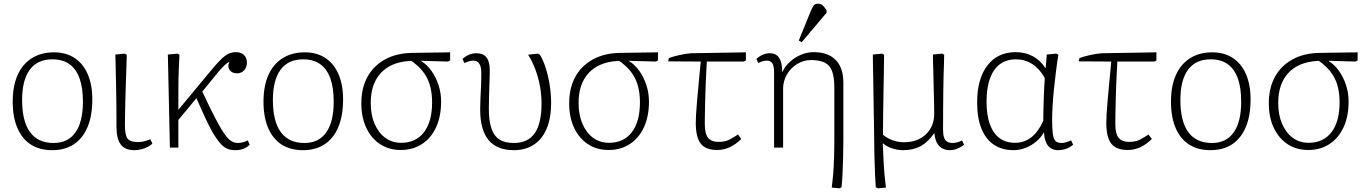

<svg xmlns="http://www.w3.org/2000/svg" viewBox="-20 -801 7432 1042"><path d="M263 14Q195 14 147.5 -16.5Q100 -47 74.5 -106Q49 -165 49 -249Q49 -334 75.5 -393.5Q102 -453 152.5 -485Q203 -517 273 -517Q338 -517 384.5 -486.5Q431 -456 456 -398.5Q481 -341 481 -262Q481 -174 455.5 -112.5Q430 -51 381.5 -18.5Q333 14 263 14ZM271 -25Q349 -25 389.5 -82.5Q430 -140 430 -249Q430 -326 411.5 -376.5Q393 -427 356.5 -453Q320 -479 264 -479Q183 -479 141.5 -422.5Q100 -366 100 -258Q100 -143 143 -84Q186 -25 271 -25Z M710 14Q659 14 635.5 -16.5Q612 -47 612 -114Q612 -138 612 -169.5Q612 -201 611.5 -236Q611 -271 610.5 -307.5Q610 -344 609 -379.5Q608 -415 607.5 -447Q607 -479 606 -505L656 -510L668 -504Q667 -466 665.5 -422Q664 -378 662.5 -332.5Q661 -287 660 -245Q659 -203 658.5 -171Q658 -139 658 -121Q658 -67 672.5 -48.5Q687 -30 728 -30Q745 -30 758.5 -33Q772 -36 796 -45L807 -23Q798 -12 782 -4Q766 4 747.5 9Q729 14 710 14Z M1256 14Q1233 14 1214.5 6.5Q1196 -1 1179 -19Q1162 -37 1144 -66Q1132 -84 1115 -118Q1098 -152 1080 -192Q1062 -232 1046 -268L948 -150V0H902L891 -505L943 -510L954 -504Q952 -465 950.5 -433.5Q949 -402 948.5 -370Q948 -338 948 -298.5Q948 -259 948 -205L1119 -411Q1155 -455 1178.5 -478Q1202 -501 1220.5 -509.5Q1239 -518 1261 -518Q1288 -518 1304 -502.5Q1320 -487 1320 -461Q1320 -436 1305 -419.5Q1290 -403 1267 -403Q1239 -403 1226 -421.5Q1213 -440 1225 -465Q1219 -464 1208 -455Q1197 -446 1182 -430Q1167 -414 1148 -390L1078 -304Q1097 -263 1114.5 -227Q1132 -191 1148.5 -159.5Q1165 -128 1182 -99Q1198 -73 1212 -56.5Q1226 -40 1240.5 -32.5Q1255 -25 1271 -25Q1283 -25 1298.5 -29Q1314 -33 1325 -39L1335 -16Q1326 -6 1313 1Q1300 8 1286 11Q1272 14 1256 14Z M1624 14Q1556 14 1508.5 -16.5Q1461 -47 1435.5 -106Q1410 -165 1410 -249Q1410 -334 1436.5 -393.5Q1463 -453 1513.5 -485Q1564 -517 1634 -517Q1699 -517 1745.5 -486.5Q1792 -456 1817 -398.5Q1842 -341 1842 -262Q1842 -174 1816.5 -112.5Q1791 -51 1742.5 -18.5Q1694 14 1624 14ZM1632 -25Q1710 -25 1750.5 -82.5Q1791 -140 1791 -249Q1791 -326 1772.5 -376.5Q1754 -427 1717.5 -453Q1681 -479 1625 -479Q1544 -479 1502.5 -422.5Q1461 -366 1461 -258Q1461 -143 1504 -84Q1547 -25 1632 -25Z M2155 13Q2091 13 2043 -18.5Q1995 -50 1968 -107Q1941 -164 1941 -240Q1941 -324 1974.5 -384.5Q2008 -445 2070.5 -479Q2133 -513 2219 -514L2423 -517V-473L2412 -467L2265 -471V-470Q2297 -451 2321.5 -416.5Q2346 -382 2360 -339Q2374 -296 2374 -250Q2374 -170 2347 -111Q2320 -52 2270.5 -19.5Q2221 13 2155 13ZM2157 -26Q2237 -26 2281 -83.5Q2325 -141 2325 -245Q2325 -323 2298.5 -376Q2272 -429 2212 -471L2200 -470Q2100 -463 2046 -404Q1992 -345 1992 -242Q1992 -178 2013 -129Q2034 -80 2071 -53Q2108 -26 2157 -26Z M2768 14Q2677 14 2631.5 -41Q2586 -96 2586 -206Q2586 -239 2587.5 -268Q2589 -297 2590.5 -330Q2592 -363 2592 -407Q2592 -439 2581 -455.5Q2570 -472 2548 -472Q2537 -472 2525.5 -468.5Q2514 -465 2500 -459L2490 -481Q2508 -497 2526.5 -504.5Q2545 -512 2566 -512Q2603 -512 2620.5 -489Q2638 -466 2638 -419Q2638 -391 2637 -368.5Q2636 -346 2635.5 -324.5Q2635 -303 2634 -275.5Q2633 -248 2633 -210Q2633 -145 2647 -104Q2661 -63 2690.5 -44Q2720 -25 2768 -25Q2845 -25 2882 -78Q2919 -131 2919 -240Q2919 -288 2910 -335.5Q2901 -383 2884.5 -426.5Q2868 -470 2846 -504L2899 -510L2910 -504Q2927 -477 2941 -434Q2955 -391 2963 -340.5Q2971 -290 2971 -242Q2971 -161 2947 -103.5Q2923 -46 2877.5 -16Q2832 14 2768 14Z M3283 13Q3219 13 3171 -18.5Q3123 -50 3096 -107Q3069 -164 3069 -240Q3069 -324 3102.5 -384.5Q3136 -445 3198.5 -479Q3261 -513 3347 -514L3551 -517V-473L3540 -467L3393 -471V-470Q3425 -451 3449.5 -416.5Q3474 -382 3488 -339Q3502 -296 3502 -250Q3502 -170 3475 -111Q3448 -52 3398.5 -19.5Q3349 13 3283 13ZM3285 -26Q3365 -26 3409 -83.5Q3453 -141 3453 -245Q3453 -323 3426.5 -376Q3400 -429 3340 -471L3328 -470Q3228 -463 3174 -404Q3120 -345 3120 -242Q3120 -178 3141 -129Q3162 -80 3199 -53Q3236 -26 3285 -26Z M3872 13Q3810 13 3783 -21.5Q3756 -56 3756 -134Q3756 -148 3757.5 -178.5Q3759 -209 3763 -253Q3767 -297 3772 -351.5Q3777 -406 3783 -467L3606 -468L3610 -485Q3620 -490 3635 -494Q3650 -498 3667 -502Q3684 -506 3700.5 -508.5Q3717 -511 3731 -512L4028 -517V-473L4017 -467H3816Q3815 -445 3813 -410Q3811 -375 3809.5 -334Q3808 -293 3807 -253Q3806 -213 3805.5 -179.5Q3805 -146 3805 -127Q3805 -76 3822.5 -53.5Q3840 -31 3880 -31Q3916 -31 3940 -44Q3964 -57 3985 -71L4003 -47Q3973 -17 3940.5 -2Q3908 13 3872 13Z M4536 221 4494 217Q4497 192 4500 162.5Q4503 133 4504.5 101.5Q4506 70 4507 38.5Q4508 7 4508 -23V-325Q4508 -409 4480.5 -442Q4453 -475 4381 -475Q4341 -475 4306 -453.5Q4271 -432 4250.5 -396.5Q4230 -361 4230 -320V0H4181V-410Q4181 -443 4171.5 -457.5Q4162 -472 4142 -472Q4122 -472 4095 -459L4085 -481Q4101 -496 4119.5 -504Q4138 -512 4158 -512Q4192 -512 4208.5 -487Q4225 -462 4225 -412H4227Q4241 -442 4267.5 -466Q4294 -490 4327.5 -504Q4361 -518 4395 -518Q4474 -518 4515.5 -475.5Q4557 -433 4557 -352V-39Q4557 10 4555.5 60Q4554 110 4552 151Q4550 192 4547 215ZM4331 -572 4315 -581 4379 -738Q4388 -759 4395 -770Q4402 -781 4420 -781Q4434 -781 4444 -772.5Q4454 -764 4466 -745V-732Z M4745 221 4733 215Q4731 192 4729 147Q4727 102 4725.5 46.5Q4724 -9 4724 -62Q4724 -74 4723.5 -107Q4723 -140 4722 -186.5Q4721 -233 4720.5 -283Q4720 -333 4719 -379.5Q4718 -426 4717.5 -459.5Q4717 -493 4717 -505L4766 -510L4778 -504Q4778 -474 4777 -423.5Q4776 -373 4775 -312Q4774 -251 4773 -188Q4772 -125 4772 -70Q4795 -50 4825 -39.5Q4855 -29 4886 -29Q4960 -29 5005 -72Q5050 -115 5050 -184Q5050 -203 5049.5 -231Q5049 -259 5048 -291.5Q5047 -324 5046.5 -356.5Q5046 -389 5045 -419Q5044 -449 5043.5 -471.5Q5043 -494 5043 -505L5093 -510L5104 -504Q5104 -481 5103 -454Q5102 -427 5101 -393Q5100 -359 5099.5 -315.5Q5099 -272 5098.5 -218Q5098 -164 5098 -96Q5098 -71 5103.5 -55Q5109 -39 5120.5 -32Q5132 -25 5152 -25Q5161 -25 5176 -29Q5191 -33 5201 -39L5212 -16Q5197 -3 5176.5 5.5Q5156 14 5135 14Q5111 14 5092.5 3.5Q5074 -7 5064 -27.5Q5054 -48 5051 -77H5049Q5018 -31 4977.5 -8.5Q4937 14 4881 14Q4851 14 4821 4Q4791 -6 4774 -22H4771Q4773 24 4775 67.5Q4777 111 4780.5 149Q4784 187 4788 217Z M5481 14Q5418 14 5373.5 -16Q5329 -46 5306 -104Q5283 -162 5283 -245Q5283 -373 5338.5 -445.5Q5394 -518 5492 -518Q5544 -518 5585 -496Q5626 -474 5653 -432H5655L5661 -505L5712 -510L5724 -504Q5717 -463 5711 -414.5Q5705 -366 5700 -317.5Q5695 -269 5692.5 -226.5Q5690 -184 5690 -154Q5690 -100 5694 -72.5Q5698 -45 5709 -35Q5720 -25 5742 -25Q5752 -25 5765 -28.5Q5778 -32 5793 -39L5804 -16Q5790 -3 5768.5 5.5Q5747 14 5723 14Q5687 14 5667.5 -10.5Q5648 -35 5646 -82H5645Q5629 -54 5602.5 -32Q5576 -10 5544.5 2Q5513 14 5481 14ZM5488 -26Q5538 -26 5576 -55Q5614 -84 5642 -145Q5642 -168 5642.5 -195Q5643 -222 5644 -252Q5645 -282 5646.5 -314Q5648 -346 5650 -378Q5622 -428 5582 -453.5Q5542 -479 5494 -479Q5442 -479 5406.5 -452.5Q5371 -426 5352.5 -374.5Q5334 -323 5334 -249Q5334 -177 5352 -127Q5370 -77 5404.5 -51.5Q5439 -26 5488 -26Z M6100 13Q6038 13 6011 -21.5Q5984 -56 5984 -134Q5984 -148 5985.5 -178.5Q5987 -209 5991 -253Q5995 -297 6000 -351.5Q6005 -406 6011 -467L5834 -468L5838 -485Q5848 -490 5863 -494Q5878 -498 5895 -502Q5912 -506 5928.5 -508.5Q5945 -511 5959 -512L6256 -517V-473L6245 -467H6044Q6043 -445 6041 -410Q6039 -375 6037.5 -334Q6036 -293 6035 -253Q6034 -213 6033.5 -179.5Q6033 -146 6033 -127Q6033 -76 6050.5 -53.5Q6068 -31 6108 -31Q6144 -31 6168 -44Q6192 -57 6213 -71L6231 -47Q6201 -17 6168.5 -2Q6136 13 6100 13Z M6549 14Q6481 14 6433.5 -16.5Q6386 -47 6360.5 -106Q6335 -165 6335 -249Q6335 -334 6361.5 -393.5Q6388 -453 6438.5 -485Q6489 -517 6559 -517Q6624 -517 6670.5 -486.5Q6717 -456 6742 -398.5Q6767 -341 6767 -262Q6767 -174 6741.5 -112.5Q6716 -51 6667.5 -18.5Q6619 14 6549 14ZM6557 -25Q6635 -25 6675.5 -82.5Q6716 -140 6716 -249Q6716 -326 6697.5 -376.5Q6679 -427 6642.5 -453Q6606 -479 6550 -479Q6469 -479 6427.5 -422.5Q6386 -366 6386 -258Q6386 -143 6429 -84Q6472 -25 6557 -25Z M7080 13Q7016 13 6968 -18.5Q6920 -50 6893 -107Q6866 -164 6866 -240Q6866 -324 6899.5 -384.5Q6933 -445 6995.5 -479Q7058 -513 7144 -514L7348 -517V-473L7337 -467L7190 -471V-470Q7222 -451 7246.5 -416.5Q7271 -382 7285 -339Q7299 -296 7299 -250Q7299 -170 7272 -111Q7245 -52 7195.5 -19.5Q7146 13 7080 13ZM7082 -26Q7162 -26 7206 -83.5Q7250 -141 7250 -245Q7250 -323 7223.5 -376Q7197 -429 7137 -471L7125 -470Q7025 -463 6971 -404Q6917 -345 6917 -242Q6917 -178 6938 -129Q6959 -80 6996 -53Q7033 -26 7082 -26Z"/></svg>

Font: Literata 18pt ExtraLight
Style: Regular
Weight: 250
Designer: Latin by Veronika Burian and Jose Scaglione. Greek by Irene Vlachou. Cyrillic by Vera Evstafieva.
Foundry: TypeTogether
Version: Version 3.103;gftools[0.9.29]